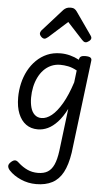

<svg xmlns="http://www.w3.org/2000/svg" viewBox="-74 -884 747 1324"><g transform="rotate(5 299.0 -222.5)"><path d="M228 394Q172 394 122 372Q72 350 41 317Q27 302 26 287.5Q25 273 43 257Q59 243 71 243.5Q83 244 98 259Q128 286 161 301Q194 316 233 316Q275 316 301.5 299.5Q328 283 344 247.5Q360 212 368 152L404 -142Q375 -85 342.5 -50Q310 -15 276 1Q242 17 206 17Q159 17 125 -7.5Q91 -32 72 -78.5Q53 -125 53 -191Q53 -240 64 -288Q75 -336 97 -377.5Q119 -419 151.5 -451Q184 -483 225.5 -501Q267 -519 319 -519Q352 -519 384.5 -510.5Q417 -502 447 -486L448 -489Q450 -503 460 -509Q470 -515 490 -515Q516 -515 526 -507.5Q536 -500 533 -484L454 157Q441 242 413 294Q385 346 339 370Q293 394 228 394ZM225 -63Q260 -63 295.5 -91.5Q331 -120 365.5 -179Q400 -238 429 -328L439 -411Q406 -429 377.5 -434.5Q349 -440 323 -440Q289 -440 260 -427Q231 -414 209 -391Q187 -368 172 -337Q157 -306 149.5 -270.5Q142 -235 142 -197Q142 -159 150.5 -128.5Q159 -98 178 -80.5Q197 -63 225 -63ZM198 -610Q186 -610 175 -621.5Q164 -633 164 -644Q164 -649 166 -653.5Q168 -658 172 -664L311 -819Q320 -828 331.5 -833.5Q343 -839 361 -839Q377 -839 387 -832.5Q397 -826 403 -817L513 -660Q518 -653 519 -649.5Q520 -646 520 -642Q520 -631 506.5 -620.5Q493 -610 483 -610Q475 -610 469.5 -614Q464 -618 458 -624L352 -739L224 -624Q217 -619 210.5 -614.5Q204 -610 198 -610Z"/></g></svg>

Font: Playwrite GB S
Style: Italic
Weight: 400
Italic angle: -7°
Designer: Veronika Burian, José Scaglione
Foundry: TypeTogether
Version: Version 1.000